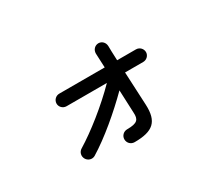

<svg xmlns="http://www.w3.org/2000/svg" viewBox="-101 -771 1203 1043"><g transform="rotate(-30 500.0 -249.0)"><path d="M488 33C604 33 647 -5 642 -113L632 -321H746C768 -321 786 -339 786 -360C786 -382 768 -400 746 -400H628C626 -442 625 -476 625 -491C624 -514 607 -531 585 -531C562 -530 546 -512 546 -489L550 -400H265C243 -400 225 -382 225 -360C225 -339 243 -321 265 -321H518C428 -229 309 -135 222 -82C203 -71 196 -47 207 -27C218 -7 243 0 262 -11C357 -69 470 -165 557 -252C559 -197 562 -145 563 -110C566 -65 553 -48 488 -48C465 -48 447 -30 447 -8C447 15 465 33 488 33Z"/></g></svg>

Font: 寒蝉半圆体
Style: Regular
Weight: 400
Designer: Yoshimichi Ohira & Warren
Foundry: ChillType
Version: Version 1.800;Glyphs 3.1.1 (3135)